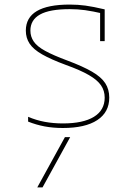

<svg xmlns="http://www.w3.org/2000/svg" viewBox="-20 -550 590 840"><path d="M166 270H143L264 50H287ZM255 10Q212 10 175 3Q138 -4 103 -18V-39Q138 -24 175.5 -17Q213 -10 255 -10Q344 -10 391 -39Q438 -68 438 -123Q438 -153 422 -176.5Q406 -200 369 -221.5Q332 -243 268 -266Q203 -290 164.5 -312Q126 -334 109.5 -359Q93 -384 93 -416Q93 -473 141 -501.5Q189 -530 285 -530Q321 -530 354 -525.5Q387 -521 438 -509V-370H418V-510L433 -490Q385 -501 352.5 -505.5Q320 -510 285 -510Q197 -510 155 -486.5Q113 -463 113 -416Q113 -390 127.5 -368.5Q142 -347 177.5 -327.5Q213 -308 275 -285Q342 -260 382.5 -236.5Q423 -213 440.5 -186Q458 -159 458 -123Q458 -59 405.5 -24.5Q353 10 255 10Z"/></svg>

Font: M PLUS Code Latin SemiExpanded Thin
Style: Regular
Weight: 250
Width: 6
Designer: Coji Morishita
Foundry: UNDERFOREST DESIGN
Version: Version 1.002; ttfautohint (v1.8.3)